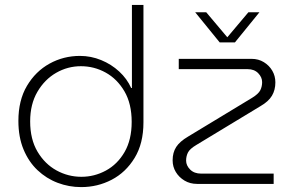

<svg xmlns="http://www.w3.org/2000/svg" viewBox="-20 -750 1202 783"><path d="M311 13Q261 13 215 -4.5Q169 -22 133 -56Q97 -90 76 -140.5Q55 -191 55 -257Q55 -341 90 -400Q125 -459 182 -490.5Q239 -522 306 -522Q351 -522 392.5 -505Q434 -488 466 -458.5Q498 -429 515 -391H518V-730H565V-251Q565 -165 529 -106Q493 -47 435.5 -17Q378 13 311 13ZM312 -29Q365 -29 412 -54.5Q459 -80 488 -130Q517 -180 517 -253Q517 -327 487.5 -377.5Q458 -428 411 -454Q364 -480 310 -480Q256 -480 209 -453Q162 -426 132.5 -375.5Q103 -325 103 -255Q103 -182 133 -131.5Q163 -81 210.5 -55Q258 -29 312 -29ZM784 0Q755 0 732.5 -13.5Q710 -27 697 -48.5Q684 -70 684 -96Q684 -128 698.5 -150.5Q713 -173 747 -193L1008 -351Q1034 -367 1041.5 -382Q1049 -397 1049 -415Q1049 -435 1033 -451.5Q1017 -468 990 -468H709V-510H1006Q1034 -510 1056 -496.5Q1078 -483 1090.5 -461.5Q1103 -440 1103 -414Q1103 -383 1089 -359.5Q1075 -336 1042 -317L781 -159Q754 -143 746.5 -128Q739 -113 739 -95Q739 -75 755.5 -58.5Q772 -42 800 -42H1096V0ZM876 -577 776 -700H821L907 -598L993 -700H1038L938 -577Z"/></svg>

Font: MuseoModerno Thin ExtraLight
Style: Regular
Weight: 250
Version: Version 1.002